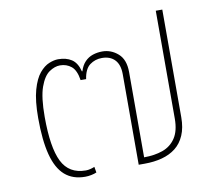

<svg xmlns="http://www.w3.org/2000/svg" viewBox="-69 -664 847 754"><g transform="rotate(-10 354.0 -287.0)"><path d="M260 -367Q254 -407 235 -422.5Q216 -438 190 -438Q169 -438 147 -423Q125 -408 110.5 -367.5Q96 -327 96 -249Q96 -127 124 -70.5Q152 -14 219 -14Q228 -14 237.5 -16.5Q247 -19 254 -22L258 1Q249 5 236.5 7.5Q224 10 212 10Q163 10 131.5 -17.5Q100 -45 85 -102.5Q70 -160 70 -249Q70 -318 82 -360.5Q94 -403 112.5 -425Q131 -447 151 -455Q171 -463 187 -463Q219 -463 240.5 -449Q262 -435 271 -400H273Q280 -423 293.5 -437Q307 -451 325 -457Q343 -463 363 -463Q398 -463 425.5 -439Q453 -415 453 -365V-25Q495 -25 527.5 -36.5Q560 -48 579 -76.5Q598 -105 598 -154V-584H624V-155Q624 -113 611 -83Q598 -53 575 -35Q552 -17 520.5 -8.5Q489 0 451 0H427V-361Q427 -399 408.5 -418.5Q390 -438 357 -438Q330 -438 309 -422.5Q288 -407 282 -367Z"/></g></svg>

Font: Noto Sans Thai Thin
Style: Regular
Weight: 250
Designer: Monotype Design Team
Foundry: Monotype Imaging Inc.
Version: Version 2.001